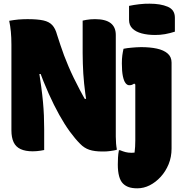

<svg xmlns="http://www.w3.org/2000/svg" viewBox="-20 -813 990 1043"><path d="M220 2Q211 4 200.5 5.5Q190 7 180 8Q170 9 158 9Q118 9 92 -3Q66 -15 54 -40.5Q42 -66 42 -105Q42 -163 42 -221Q42 -279 42 -337.5Q42 -396 42 -454Q42 -512 42 -570Q42 -609 39 -640.5Q36 -672 30 -700Q42 -702 54.5 -704Q67 -706 80 -707Q93 -708 105.5 -708.5Q118 -709 129 -709Q184 -709 215.5 -702Q247 -695 264 -676.5Q281 -658 290 -624Q299 -597 308 -569Q317 -541 328 -512Q339 -483 352 -452.5Q365 -422 380.5 -390Q396 -358 414 -324Q432 -290 453 -254L410 -276H484L452 -247Q447 -276 443.5 -304Q440 -332 437 -359Q434 -386 432.5 -413Q431 -440 430 -467.5Q429 -495 429 -524Q429 -541 429 -559Q429 -577 429 -595Q429 -613 429 -630.5Q429 -648 429 -665.5Q429 -683 429 -701Q438 -703 448.5 -705Q459 -707 471.5 -708Q484 -709 496 -709Q553 -709 581 -687.5Q609 -666 609 -623Q609 -578 609 -532Q609 -486 609 -440Q609 -394 609 -348Q609 -302 609 -256Q609 -210 609 -163.5Q609 -117 609 -71Q609 -51 610.5 -33.5Q612 -16 615 0Q607 3 597.5 4.5Q588 6 578.5 7.5Q569 9 559 9.5Q549 10 537 10Q493 10 465 0.5Q437 -9 415 -32Q388 -59 359.5 -98Q331 -137 302 -189Q273 -241 244.5 -304.5Q216 -368 189 -442L224 -411H176L189 -445Q198 -387 204 -342Q210 -297 213.5 -259Q217 -221 218.5 -185.5Q220 -150 220 -112Q220 -83 220 -54.5Q220 -26 220 2ZM746 -557Q795 -557 832 -549Q869 -541 890.5 -522.5Q912 -504 912 -473Q912 -423 912 -381Q912 -339 912 -299.5Q912 -260 912 -218Q912 -176 912 -124.5Q912 -73 912 -6Q912 40 896 79Q880 118 853 147.5Q826 177 793.5 193.5Q761 210 726 210Q698 210 679.5 203.5Q661 197 648 184Q634 170 627 144Q620 118 620 81Q620 62 621 43Q622 24 626 3H632Q649 10 663 13.5Q677 17 695 17Q699 17 703 16.5Q707 16 711 16Q713 0 714 -16Q715 -32 715 -50.5Q715 -69 715 -90Q715 -132 715 -163Q715 -194 715 -222Q715 -250 715 -281Q715 -312 715 -354L709 -359Q706 -357 702.5 -355Q699 -353 696 -352Q693 -351 689.5 -350.5Q686 -350 682 -350Q671 -350 662 -361.5Q653 -373 647.5 -399Q642 -425 642 -468Q642 -494 644.5 -512.5Q647 -531 651 -548Q660 -550 671 -551.5Q682 -553 694 -554Q706 -555 719.5 -556Q733 -557 746 -557ZM681 -781Q693 -784 707.5 -786Q722 -788 736.5 -790Q751 -792 765.5 -792.5Q780 -793 793 -793Q852 -793 891 -776.5Q930 -760 930 -717V-641Q918 -637 904 -633.5Q890 -630 876.5 -627.5Q863 -625 849 -624Q835 -623 822 -623Q782 -623 750 -631.5Q718 -640 699.5 -658Q681 -676 681 -705Z"/></svg>

Font: Recursive Casual Black
Style: Regular
Weight: 900
Version: Version 1.047